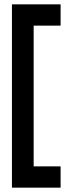

<svg xmlns="http://www.w3.org/2000/svg" viewBox="-20 -756 324 884"><path d="M259 -736V-638H135V10H259V108H35V-736Z"/></svg>

Font: Non Bureau Medium
Style: Regular
Weight: 500
Designer: Jona Saucedo
Foundry: Non Foundry
Version: Version 1.000; ttfautohint (v1.8.4)